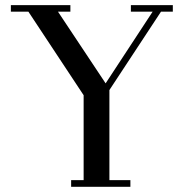

<svg xmlns="http://www.w3.org/2000/svg" viewBox="-20 -722 743 742"><path d="M22 -676.8V-702.1H252V-676.8H204.1L388.2 -399.9L569.8 -676.8H485.8V-702.1H647.9V-676.8H602.1L402.8 -374V-25.9H483.9V0H254.9V-25.9H303.2V-354L89.8 -676.8Z"/></svg>

Font: Dehuti Alt
Style: Bold
Weight: 700
Version: Version 1.2